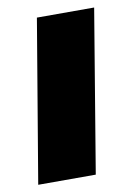

<svg xmlns="http://www.w3.org/2000/svg" viewBox="-69 -599 444 644"><g transform="rotate(-10 153.0 -276.5)"><path d="M102 -553H297L205 0H9Z"/></g></svg>

Font: Nebula Sans Black
Style: Regular
Weight: 900
Italic angle: -9°
Designer: Paul D. Hunt for Adobe (as Source Sans)
Foundry: Nebula Entertainment & Broadcasting LLC
Version: Version 1.010